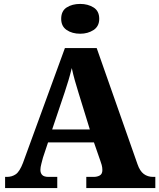

<svg xmlns="http://www.w3.org/2000/svg" viewBox="-20 -959 812 979"><path d="M6 0V-57H15Q41 -57 60.5 -70.5Q80 -84 97 -128L311 -714H473L681 -122Q693 -87 713 -72Q733 -57 761 -57H772V0H420V-57H457Q476 -57 489 -64.5Q502 -72 502 -92Q502 -105 498.5 -118Q495 -131 492 -138L459 -233H225L199 -155Q196 -143 191 -124.5Q186 -106 186 -93Q186 -76 195.5 -66.5Q205 -57 228 -57H272V0ZM246 -299H438L380 -487Q371 -516 362 -547.5Q353 -579 346 -612Q338 -579 329 -549Q320 -519 310 -489ZM389 -787Q348 -787 320 -806Q292 -825 292 -863Q292 -903 320 -921Q348 -939 389 -939Q428 -939 457 -921Q486 -903 486 -863Q486 -825 457 -806Q428 -787 389 -787Z"/></svg>

Font: Noto Serif ExtraBold
Style: Regular
Weight: 800
Designer: Monotype Design Team
Foundry: Monotype Imaging Inc.
Version: Version 2.014